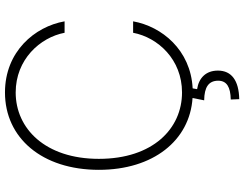

<svg xmlns="http://www.w3.org/2000/svg" viewBox="-124 -653 972 764"><g transform="rotate(-90 362.0 -271.0)"><path d="M659.1 -500C638.1 -619 538.7 -737.2 376.1 -737.2C194.6 -737.2 68.2 -589.1 68.2 -363.6C68.2 -147.4 184.7 -2.1 354 9.2L344.8 55.4C397.4 56.1 422.6 73.2 422.9 111.2C422.6 145.2 398.1 160.2 348 161.2L349.4 195C424 193.5 463.1 164.1 463.1 110.1C463.1 62.5 433.9 34.1 389.2 27.3L392.4 9.6C545.5 1.8 638.8 -113.3 659.1 -227.3H613.6C594.8 -128.2 507.1 -32.7 376.1 -32.7C232.6 -32.7 111.9 -148.1 111.9 -363.6C111.9 -577.1 232.6 -694.6 376.1 -694.6C507.1 -694.6 594.8 -598 613.6 -500Z"/></g></svg>

Font: Karasuma Gothic
Style: Thin
Weight: 200
Designer: Rasmus Andersson / Ryoko Ishizuka
Foundry: rsms
Version: Version 1.00